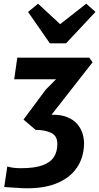

<svg xmlns="http://www.w3.org/2000/svg" viewBox="-20 -869 537 1039"><path d="M95.9 149.1Q72.3 148 49.2 146.1Q26.1 144.2 2.9 143L19.5 31.8Q38 37.4 56.3 39.3Q74.5 41.2 93.8 41.2Q166.6 41.2 209.6 25.6Q252.6 10 271.5 -19.1Q290.3 -48.2 290.3 -89.3Q290.6 -133.8 256.9 -149.9Q223.2 -166.1 172.9 -166.1L107.2 -221.9L227.2 -383.5L283.1 -439.9H56.8L73.6 -557H463.1L481 -532L258.8 -248Q310.2 -249 344.3 -234.9Q378.5 -220.8 398.3 -197.5Q418.1 -174.2 426.6 -146.5Q435.1 -118.8 434.9 -92.5Q433.8 -15.6 394.5 40.6Q355.2 96.9 280 125.6Q204.8 154.3 95.9 149.1ZM337.4 -634.5H249.9L131.8 -804.3L186 -848.9L305.5 -738.3L446.8 -848.9L496.7 -804.6Z"/></svg>

Font: Merriweather Sans Variable Regular
Style: Italic
Weight: 300
Italic angle: -8°
Designer: Eben Sorkin
Foundry: Eben Sorkin
Version: Version 2.001